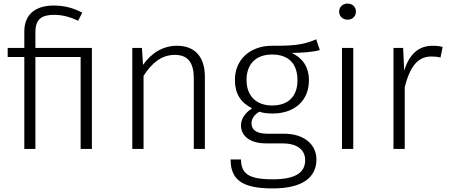

<svg xmlns="http://www.w3.org/2000/svg" viewBox="-20 -833 2510 1074"><path d="M281 -802C173 -802 116 -748 116 -657V-565H23V-514H116V0H178V-514H431V0H494V-565H178V-653C178 -725 212 -750 283 -750C335 -750 378 -735 417 -717L440 -762C395 -786 345 -802 281 -802Z M970 -577C889 -577 825 -534 780 -470L774 -565H720V0H783V-409C828 -478 881 -526 958 -526C1027 -526 1064 -488 1064 -395V0H1126V-404C1126 -513 1072 -577 970 -577Z M1749 -613C1694 -591 1653 -575 1502 -577C1378 -577 1294 -499 1294 -386C1294 -310 1325 -260 1390 -227C1351 -202 1328 -168 1328 -131C1328 -77 1373 -31 1467 -31H1559C1639 -31 1687 2 1687 63C1687 130 1637 170 1505 170C1370 170 1329 138 1328 59H1270C1270 172 1334 221 1505 221C1670 221 1750 161 1750 59C1750 -25 1681 -85 1569 -85H1477C1409 -85 1387 -110 1387 -144C1387 -170 1404 -193 1431 -208C1452 -201 1477 -198 1504 -198C1631 -198 1708 -273 1708 -383C1708 -461 1671 -509 1612 -537C1680 -538 1730 -542 1769 -553ZM1502 -528C1598 -528 1644 -473 1644 -384C1644 -295 1594 -243 1502 -243C1415 -243 1359 -295 1359 -386C1359 -469 1406 -528 1502 -528Z M1924 -813C1896 -813 1877 -793 1877 -768C1877 -743 1896 -723 1924 -723C1953 -723 1971 -743 1971 -768C1971 -793 1953 -813 1924 -813ZM1956 -565H1893V0H1956Z M2400 -577C2322 -577 2270 -531 2241 -438L2235 -565H2181V0H2244V-346C2274 -461 2316 -517 2394 -517C2414 -517 2429 -515 2444 -511L2456 -570C2442 -575 2422 -577 2400 -577Z"/></svg>

Font: Glow Sans SC Normal
Style: Regular
Weight: 400
Designer: Ryoko NISHIZUKA (kana, bopomofo & ideographs); Paul D. Hunt (Latin, Greek & Cyrillic); Sandoll Communications, Soo-young
Version: Version 0.93